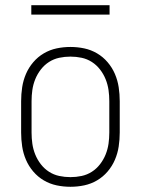

<svg xmlns="http://www.w3.org/2000/svg" viewBox="-20 -708 540 736"><path d="M250 8Q223 8 197 2.5Q171 -3 148 -16.5Q125 -30 107.5 -50.5Q90 -71 79.5 -95.5Q69 -120 65 -146.5Q61 -173 61 -200V-320Q61 -347 65 -373.5Q69 -400 79.5 -424.5Q90 -449 107.5 -469.5Q125 -490 148 -503.5Q171 -517 197 -522.5Q223 -528 250 -528Q277 -528 303 -522.5Q329 -517 352 -503.5Q375 -490 392.5 -469.5Q410 -449 420.5 -424.5Q431 -400 435 -373.5Q439 -347 439 -320V-200Q439 -173 435 -146.5Q431 -120 420.5 -95.5Q410 -71 392.5 -50.5Q375 -30 352 -16.5Q329 -3 303 2.5Q277 8 250 8ZM250 -29Q272 -29 293 -33.5Q314 -38 332 -49.5Q350 -61 363.5 -78.5Q377 -96 385 -116Q393 -136 396 -157Q399 -178 399 -200V-320Q399 -342 396 -363Q393 -384 385 -404Q377 -424 363.5 -441.5Q350 -459 332 -470.5Q314 -482 293 -486.5Q272 -491 250 -491Q228 -491 207 -486.5Q186 -482 168 -470.5Q150 -459 136.5 -441.5Q123 -424 115 -404Q107 -384 104 -363Q101 -342 101 -320V-200Q101 -178 104 -157Q107 -136 115 -116Q123 -96 136.5 -78.5Q150 -61 168 -49.5Q186 -38 207 -33.5Q228 -29 250 -29ZM100 -652V-688H400V-652Z"/></svg>

Font: Iosevka Curly Extralight
Style: Regular
Weight: 200
Monospace: yes
Designer: Belleve Invis
Foundry: Belleve Invis
Version: Version 22.1.2; ttfautohint (v1.8.4)